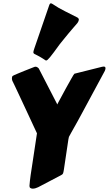

<svg xmlns="http://www.w3.org/2000/svg" viewBox="-20 -1110 660 1164"><path d="M58.1 -650.4Q61 -652.3 68.1 -655.5Q75.2 -658.7 84.7 -662.6Q94.2 -666.5 105.2 -671.1Q116.2 -675.8 127.4 -680.2L184.1 -702.6Q190.4 -705.6 195.8 -705.6Q199.7 -705.6 204.3 -703.4Q209 -701.2 214.8 -695.3L327.6 -476.6L330.6 -483.9L378.9 -573.2Q388.2 -589.8 397.2 -606Q406.2 -622.1 413.3 -634.8Q420.4 -647.5 425.3 -655.3Q430.2 -663.1 431.2 -663.1L598.6 -705.1Q604.5 -706.5 608.4 -706.5Q619.6 -706.5 619.6 -696.3Q619.1 -693.8 618.7 -689.7Q618.2 -685.5 615.7 -680.7L472.2 -414.6Q461.4 -394.5 450.4 -374.5Q439.5 -354.5 429.2 -336.7Q418.9 -318.8 410.9 -304.2Q402.8 -289.6 397.9 -280.3L394.5 -264.2L367.2 -81.1Q365.7 -72.8 364.7 -67.4Q363.8 -62 362.1 -58.6Q360.4 -55.2 357.7 -52.7Q355 -50.3 350.1 -47.9L211.4 24.9Q203.6 28.8 195.1 31.2Q186.5 33.7 178.7 33.7Q170.4 33.7 164.6 30Q158.7 26.4 158.7 18.1V16.1Q160.6 -11.7 165.8 -48.6Q170.9 -85.4 176.8 -120.6L204.1 -301.8Q196.3 -318.4 183.6 -345.7Q170.9 -373 156.2 -404.8Q141.6 -436.5 125.7 -470.2Q109.9 -503.9 95.9 -533.9Q82 -564 71 -586.9Q60.1 -609.9 54.7 -620.6Q52.2 -627.9 52.2 -635.7Q52.2 -640.1 53.5 -644.3Q54.7 -648.4 58.1 -650.4ZM342.8 -842.8Q321.3 -813 306.9 -793.7Q292.5 -774.4 283.2 -763.2Q273.9 -752 268.6 -747.6Q263.2 -743.2 259.8 -743.2Q256.8 -743.2 254.9 -745.1Q244.6 -752 236.3 -757.1Q228 -762.2 220.7 -766.4Q213.4 -770.5 205.8 -774.4Q198.2 -778.3 189 -782.7Q182.1 -786.6 182.1 -793Q182.6 -796.9 183.8 -802.2Q185.1 -807.6 188 -815.9L278.3 -1078.1Q280.8 -1085 283.2 -1087.4Q285.6 -1089.8 288.6 -1089.8Q291 -1089.8 293.5 -1088.6Q295.9 -1087.4 298.3 -1085.9Q336.4 -1060.1 374.3 -1041.7Q412.1 -1023.4 449.2 -1003.9Q458 -998.5 458 -990.7Q458 -982.9 449.7 -970.7Q430.7 -948.7 418.2 -934.3Q405.8 -919.9 394.8 -906.7Q383.8 -893.6 372.1 -878.9Q360.4 -864.3 342.8 -842.8Z"/></svg>

Font: Carter One
Style: Regular
Weight: 400
Designer: vernon adams
Foundry: vernon adams
Version: Version 1.000